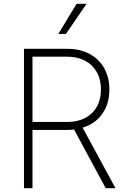

<svg xmlns="http://www.w3.org/2000/svg" viewBox="-20 -982 663 1002"><path d="M105.1 0V-727.3H329.2Q398.4 -727.3 448 -700.3Q497.5 -673.3 524.1 -625.5Q550.8 -577.8 550.8 -514.6Q550.8 -441.1 514.2 -388.5Q477.6 -335.9 411.2 -315.7L582.7 0H531.6L366.5 -306.1Q348.4 -304 329.5 -304H149.5V0ZM149.5 -345.5H328.5Q412.3 -345.5 459.5 -391.5Q506.7 -437.5 506.7 -514.6Q506.7 -592.3 459.3 -639.2Q411.9 -686.1 328.1 -686.1H149.5ZM284.4 -805 379.6 -962H431.5L324.2 -805Z"/></svg>

Font: Inter UI Extra Light
Style: Regular
Weight: 200
Designer: Rasmus Andersson
Foundry: rsms
Version: 3.2;8d6f07862